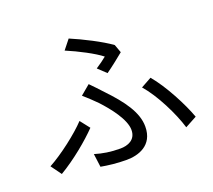

<svg xmlns="http://www.w3.org/2000/svg" viewBox="-131 -944 1263 1140"><g transform="rotate(-20 500.0 -373.5)"><path d="M554 -499C591 -525 646 -569 670 -589L651 -641C592 -684 483 -739 407 -771L360 -712C436 -680 528 -632 572 -597C557 -584 529 -564 503 -547ZM324 9C368 17 423 24 485 24C557 24 656 -4 656 -125C656 -215 591 -303 498 -400C475 -425 450 -452 426 -476L365 -425C393 -401 423 -372 445 -350C499 -292 572 -201 572 -134C572 -70 518 -52 473 -52C411 -52 363 -60 313 -75ZM957 -77C926 -164 852 -306 784 -386L717 -349C785 -272 855 -131 883 -37ZM347 -229 300 -289C243 -228 128 -139 46 -95L94 -29C190 -86 289 -169 347 -229Z"/></g></svg>

Font: Noto Sans JP Regular
Style: Regular
Weight: 400
Designer: Ryoko NISHIZUKA (kana & ideographs); Paul D. Hunt (Latin, Greek & Cyrillic); Wenlong ZHANG (bopomofo); Sandoll Communica
Foundry: Adobe Systems Incorporated
Version: Version 1.004;PS 1.004;hotconv 1.0.82;makeotf.lib2.5.63406